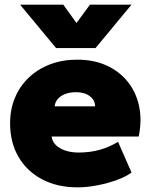

<svg xmlns="http://www.w3.org/2000/svg" viewBox="-20 -792 648 827"><path d="M314.5 15Q227 15 161.5 -19.5Q96 -54 59.8 -116Q23.5 -178 23.5 -261Q23.5 -321.5 44.8 -371.8Q66 -422 104.8 -458.5Q143.5 -495 196.2 -515Q249 -535 312.5 -535Q383.5 -535 438.8 -510Q494 -485 530 -440.2Q566 -395.5 579 -335.2Q592 -275 577.5 -204H202.5Q204.5 -183.5 219.8 -168Q235 -152.5 260.5 -143.8Q286 -135 318.5 -135Q366 -135 407 -146Q448 -157 488.5 -181L546.5 -49Q523.5 -31.5 484 -17Q444.5 -2.5 399.5 6.2Q354.5 15 314.5 15ZM215.5 -334H389.5Q389.5 -361 366.5 -378Q343.5 -395 306.5 -395Q268.5 -395 243.2 -378Q218 -361 215.5 -334ZM221.5 -585 66.5 -772H252.5L309.5 -693L367.5 -772H546.5L391.5 -585Z"/></svg>

Font: Geologica Roman Black
Style: Regular
Weight: 900
Designer: Sindre Bremnes, Frode Helland
Foundry: Monokrom Skriftforlag AS
Version: Version 1.010;gftools[0.9.28]